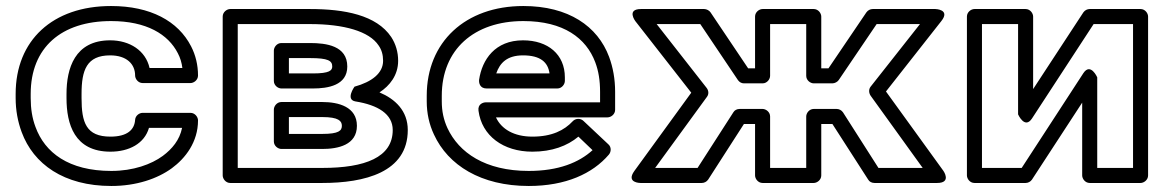

<svg xmlns="http://www.w3.org/2000/svg" viewBox="-20 -583 3883 638"><path d="M349 -513C467 -513 539 -469 571 -406C579 -391 584 -374 586 -357H477C464 -415 411 -449 346 -449C228 -449 201 -355 201 -271V-257C201 -171 227 -79 347 -79C409 -79 460 -106 475 -158H585C577 -118 552 -88 521 -65C483 -37 423 -15 350 -15C208 -15 129 -76 98 -161C87 -190 82 -222 82 -257V-271C82 -425 184 -513 349 -513ZM32 -271V-257C32 -217 39 -179 52 -144C91 -38 192 35 350 35C433 35 503 11 551 -24C596 -57 638 -111 638 -183C638 -194 628 -208 613 -208H454C443 -208 430 -199 429 -185C427 -152 403 -129 347 -129C266 -129 251 -176 251 -257V-271C251 -350 268 -399 346 -399C401 -399 429 -370 429 -332C429 -321 439 -307 454 -307H613C624 -307 638 -317 638 -332C638 -367 630 -400 615 -429C572 -513 480 -563 349 -563C155 -563 32 -449 32 -271Z M1253 -381C1253 -340 1216 -311 1158 -295C1158 -295 1127 -252 1161 -246C1236 -234 1285 -204 1285 -151C1285 -60 1193 -25 1051 -25H770V-503H1010C1123 -503 1207 -479 1238 -432C1248 -418 1253 -401 1253 -381ZM1303 -381C1303 -410 1295 -437 1280 -460C1231 -533 1125 -553 1010 -553H745C734 -553 720 -543 720 -528V0C720 11 730 25 745 25H1051C1191 25 1335 -10 1335 -151C1335 -215 1293 -254 1241 -276C1275 -298 1303 -333 1303 -381ZM1166 -165C1166 -228 1105 -244 1051 -244H915C900 -244 890 -230 890 -219V-113C890 -98 904 -88 915 -88H1051C1103 -88 1166 -101 1166 -165ZM1116 -165C1116 -149 1106 -138 1051 -138H940V-194H1051C1105 -194 1116 -181 1116 -165ZM1134 -362C1134 -431 1064 -440 1010 -440H915C900 -440 890 -426 890 -415V-314C890 -299 904 -289 915 -289H1020C1069 -289 1134 -299 1134 -362ZM1084 -362C1084 -349 1075 -339 1020 -339H940V-390H1010C1071 -390 1084 -381 1084 -362Z M1719 -513C1853 -513 1928 -456 1958 -376C1969 -347 1974 -315 1974 -278V-243H1595C1585 -243 1567 -237 1570 -215C1581 -132 1652 -79 1749 -79C1814 -79 1865 -98 1902 -129L1949 -84C1904 -43 1836 -15 1737 -15C1592 -15 1505 -76 1467 -157C1454 -185 1448 -214 1448 -246V-265C1448 -418 1555 -513 1719 -513ZM1628 -193H1999C2010 -193 2024 -203 2024 -218V-278C2024 -320 2017 -359 2004 -394C1966 -496 1869 -563 1719 -563C1526 -563 1398 -443 1398 -265V-246C1398 -207 1406 -170 1422 -136C1469 -34 1578 35 1737 35C1860 35 1949 -6 2003 -69C2011 -78 2012 -94 2002 -103L1919 -181C1909 -191 1892 -190 1883 -180C1855 -150 1814 -129 1749 -129C1688 -129 1646 -154 1628 -193ZM1857 -326C1857 -402 1801 -449 1718 -449C1625 -449 1582 -385 1572 -318C1571 -308 1574 -289 1597 -289H1832C1847 -289 1857 -303 1857 -314ZM1806 -339H1629C1641 -374 1665 -399 1718 -399C1776 -399 1801 -376 1806 -339Z M2760 -221H2684C2669 -221 2659 -207 2659 -196V-25H2539V-196C2539 -211 2525 -221 2514 -221H2438C2429 -221 2421 -217 2417 -210L2298 -25H2157L2329 -261C2336 -270 2335 -282 2328 -291L2162 -503H2307L2432 -317C2437 -310 2444 -306 2452 -306H2514C2529 -306 2539 -320 2539 -331V-503H2659V-331C2659 -316 2673 -306 2684 -306H2746C2754 -306 2763 -311 2767 -317L2893 -503H3037L2873 -295C2866 -286 2867 -274 2873 -265L3046 -25H2899L2781 -210C2776 -217 2768 -221 2760 -221ZM2746 -171 2865 14C2869 21 2877 25 2886 25H3094C3143 25 3115 -15 3115 -15L2924 -279L3108 -513C3139 -552 3088 -553 3088 -553H2880C2872 -553 2864 -549 2859 -542L2733 -356H2709V-528C2709 -539 2699 -553 2684 -553H2514C2503 -553 2489 -543 2489 -528V-356H2466L2341 -542C2337 -548 2328 -553 2320 -553H2110C2061 -553 2091 -513 2091 -513L2277 -275L2088 -15C2059 25 2108 25 2108 25H2312C2320 25 2328 21 2333 14L2452 -171H2489V0C2489 11 2499 25 2514 25H2684C2695 25 2709 15 2709 0V-171Z M3614 -503H3745V-25H3626V-326C3626 -326 3604 -376 3580 -340L3375 -25H3243V-503H3363V-203C3363 -203 3385 -153 3409 -189ZM3601 -553C3593 -553 3585 -549 3580 -542L3413 -287V-528C3413 -539 3403 -553 3388 -553H3218C3207 -553 3193 -543 3193 -528V0C3193 11 3203 25 3218 25H3388C3396 25 3404 21 3409 14L3576 -242V0C3576 11 3586 25 3601 25H3770C3781 25 3795 15 3795 0V-528C3795 -539 3785 -553 3770 -553Z"/></svg>

Font: Asimov
Style: XWidOu
Weight: 500
Designer: Google
Version: Version 2.000980; 2014